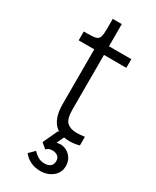

<svg xmlns="http://www.w3.org/2000/svg" viewBox="-214 -687 782 960"><g transform="rotate(30 177.5 -207.0)"><path d="M253 11Q189 11 159.5 -26Q130 -63 130 -133V-449H40V-500H63Q94 -500 109 -504Q124 -508 129 -523Q134 -538 134 -570V-627H186V-499H315V-449H186V-134Q186 -79 206 -61Q226 -43 262 -43Q272 -43 284 -44Q296 -45 308 -47V3Q295 7 280 9Q265 11 253 11ZM200 213Q167 213 142 200.5Q117 188 101 167L132 136Q140 146 157.5 158Q175 170 200 170Q219 170 232 160.5Q245 151 245 130Q245 111 232 102Q219 93 203 93Q188 93 179.5 98Q171 103 168 107L138 82L178 -4H225L200 50Q224 43 246.5 51Q269 59 284 79Q299 99 299 128Q299 166 270 189.5Q241 213 200 213Z"/></g></svg>

Font: Inclusive Sans Light
Style: Regular
Weight: 300
Designer: Olivia King
Foundry: Olivia King
Version: Version 2.004